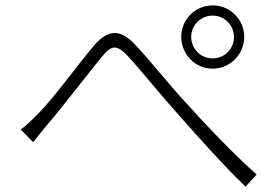

<svg xmlns="http://www.w3.org/2000/svg" viewBox="-20 -722 1040 713"><path d="M57 -241 103 -194C117 -212 140 -240 159 -263C215 -328 303 -444 355 -507C392 -553 411 -562 458 -510C505 -459 582 -363 649 -289C720 -209 814 -103 892 -29L933 -74C846 -151 738 -265 680 -330C613 -401 538 -497 482 -556C421 -621 376 -609 325 -548C266 -478 179 -357 122 -300C97 -275 79 -257 57 -241ZM690 -585C690 -628 725 -664 770 -664C814 -664 849 -628 849 -585C849 -541 814 -505 770 -505C725 -505 690 -541 690 -585ZM653 -585C653 -520 705 -467 770 -467C834 -467 887 -520 887 -585C887 -650 834 -702 770 -702C705 -702 653 -650 653 -585Z"/></svg>

Font: Noto Sans HK Light
Style: Regular
Weight: 300
Designer: Ryoko NISHIZUKA 西塚涼子 (kana, bopomofo & ideographs); Paul D. Hunt (Latin, Greek & Cyrillic); Sandoll Communications 산돌커뮤니
Foundry: Adobe
Version: Version 2.004;hotconv 1.0.118;makeotfexe 2.5.65603